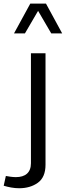

<svg xmlns="http://www.w3.org/2000/svg" viewBox="-92 -796 359 1047"><path d="M158.7 -776.4H73.2L-15.6 -613.8H43.9L115.7 -736.8L187.5 -613.8H247.1ZM-71.8 216.8C-45.9 224.6 -16.6 230.5 12.2 230.5C52.2 230.5 86.4 220.7 114.3 200.7C142.1 180.7 156.2 147.9 156.2 102.5V-505.4H76.7V94.2C76.7 145.5 45.9 169.9 -5.4 169.9C-24.9 169.9 -46.9 166 -60.1 163.6Z"/></svg>

Font: Estedad Regular
Style: Regular
Weight: 400
Designer: Amin Abedi
Version: Version 7.3